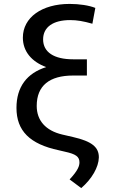

<svg xmlns="http://www.w3.org/2000/svg" viewBox="-20 -757 583 970"><path d="M446.7 -637.1 461.6 -717C429.7 -729.8 380.7 -737.2 331.7 -737.2C191.4 -737.2 95.5 -668.7 95.5 -566.8C95.5 -497.5 139.6 -445.3 213.4 -418C115.8 -387.4 63.2 -317.8 63.2 -212C63.2 -96.2 130.3 -29.1 277 2.1L308.9 9.6C362.6 21.3 381.4 34.4 381.4 63.2C381.4 80.6 375 103 331.7 149.5L390.3 193.2C443.9 147.4 478.3 87.7 479.4 38.4C479.8 -13.8 443.5 -43 349.4 -64.6L294 -77.4C210.6 -97.3 165.5 -148.1 165.5 -221.9C165.5 -324.2 229.8 -375.4 349.4 -375.4H419V-457.4H349.1C253.2 -457.4 197.8 -493.3 197.8 -557.9C197.8 -620 248.2 -655.5 334.2 -655.5C369 -655.5 400.6 -650.2 446.7 -637.1Z"/></svg>

Font: Margiela Sans Text
Style: Regular
Weight: 400
Designer: Stefan Endress, Andreas Faust
Version: Version 1.100;FEAKit 1.0